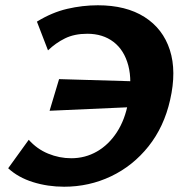

<svg xmlns="http://www.w3.org/2000/svg" viewBox="-20 -693 695 728"><path d="M223 15Q161 15 105 -2.5Q49 -20 11 -55L89 -163Q120 -128 162.5 -110.5Q205 -93 250 -93Q303 -93 347.5 -118.5Q392 -144 423 -191.5Q454 -239 466 -305Q482 -386 466.5 -444.5Q451 -503 410.5 -534Q370 -565 311 -565Q262 -565 226.5 -547.5Q191 -530 162 -502L120 -611Q177 -646 235 -659.5Q293 -673 351 -673Q458 -673 528 -628.5Q598 -584 624 -503.5Q650 -423 625 -314Q602 -212 543 -138Q484 -64 401 -24.5Q318 15 223 15ZM168 -273 204 -393 512 -384 482 -287Z"/></svg>

Font: Ysabeau Infant ExtraBold
Style: Italic
Weight: 800
Italic angle: -12°
Designer: Christian Thalmann (Catharsis Fonts)
Version: Version 2.001;gftools[0.9.30]; featfreeze: ss01,ss02,lnum